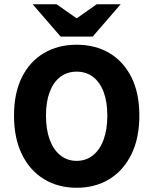

<svg xmlns="http://www.w3.org/2000/svg" viewBox="-20 -875 724 907"><path d="M342.1 12Q254.3 12 187.6 -28.9Q120.8 -69.8 83.5 -146.1Q46.2 -222.4 46.2 -328.8Q46.2 -435.3 83.5 -510.1Q120.8 -584.8 187.6 -624.3Q254.3 -663.7 342.1 -663.7Q430.2 -663.7 496.8 -624.3Q563.4 -584.8 600.8 -510.1Q638.3 -435.3 638.3 -328.8Q638.3 -222.4 600.8 -146.1Q563.4 -69.8 496.8 -28.9Q430.2 12 342.1 12ZM342.1 -115.1Q386.7 -115.1 419.3 -141.4Q452 -167.7 469.5 -215.6Q487 -263.4 487 -328.8Q487 -394.2 469.5 -440.6Q452 -487 419.3 -511.8Q386.7 -536.6 342.1 -536.6Q297.8 -536.6 265 -511.8Q232.2 -487 214.7 -440.6Q197.2 -394.2 197.2 -328.8Q197.2 -263.4 214.7 -215.6Q232.2 -167.7 265 -141.4Q297.8 -115.1 342.1 -115.1ZM266.3 -702.2 134.4 -854.7H247.6L340.1 -789.7H344.1L436.6 -854.7H549.8L417.9 -702.2Z"/></svg>

Font: Mada
Style: Regular
Weight: 400
Designer: Khaled Hosny
Version: Version 1.5